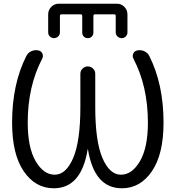

<svg xmlns="http://www.w3.org/2000/svg" viewBox="-20 -1002 944 1032"><path d="M602 -828V-916Q602 -925 594 -925H491Q482 -925 482 -916V-827Q482 -814 473.5 -805.5Q465 -797 452 -797Q439 -797 430.5 -805.5Q422 -814 422 -827V-916Q422 -925 414 -925H311Q302 -925 302 -916V-828Q302 -815 292.5 -806Q283 -797 270 -797Q257 -797 248 -806Q239 -815 239 -828V-925Q239 -948 255.5 -965Q272 -982 295 -982H609Q632 -982 648.5 -965Q665 -948 665 -925V-828Q665 -815 656 -806Q647 -797 634 -797Q621 -797 611.5 -806Q602 -815 602 -828ZM269 10Q170 10 107.5 -81.5Q45 -173 45 -343Q45 -550 122 -702Q131 -719 149 -727Q167 -735 186 -731Q202 -728 208 -713.5Q214 -699 206 -685Q129 -537 129 -343Q129 -209 171.5 -136Q214 -63 274 -63Q335 -63 373.5 -153Q412 -243 412 -427V-605Q412 -622 424 -633.5Q436 -645 452 -645Q468 -645 480 -633.5Q492 -622 492 -605V-427Q492 -243 530.5 -153Q569 -63 630 -63Q690 -63 732.5 -136Q775 -209 775 -343Q775 -537 698 -685Q690 -699 696 -713.5Q702 -728 718 -731Q737 -735 755 -727Q773 -719 782 -702Q859 -550 859 -343Q859 -173 796.5 -81.5Q734 10 635 10Q487 10 453 -198Q453 -200 452 -200Q451 -200 451 -198Q417 10 269 10Z"/></svg>

Font: Rounded Mplus 1c
Style: Regular
Weight: 400
Version: Version 1.059.20150529